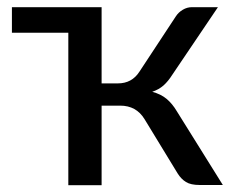

<svg xmlns="http://www.w3.org/2000/svg" viewBox="-20 -528 668 548"><path d="M14 -507.5H270V-290H316.5Q356.5 -290 378 -323.5L482 -481.5Q489.5 -493 501.8 -500.2Q514 -507.5 527.5 -507.5H602L472 -315Q460 -296 446.8 -284.2Q433.5 -272.5 414.5 -266Q439 -259.5 455.5 -245.8Q472 -232 485 -210L616 0H550Q524.5 0 510.8 -8.5Q497 -17 487 -33L392.5 -188Q369 -226.5 323 -226.5H270V0.5H175V-434.5H14Z"/></svg>

Font: Lato Medium
Style: Regular
Weight: 500
Designer: Lukasz Dziedzic
Foundry: tyPoland Lukasz Dziedzic
Version: Version 2.006; 2014-01-15